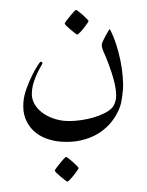

<svg xmlns="http://www.w3.org/2000/svg" viewBox="-53 -434 637 833"><g transform="rotate(5 265.5 -18.0)"><path d="M477.1 -61Q477.1 -35.2 475.1 -13.4Q473.1 8.3 464.8 30.8Q453.1 63 431.9 91.1Q410.6 119.1 380.4 139.9Q350.1 160.6 311 172.6Q272 184.6 225.1 184.6Q192.4 184.6 160.9 175.5Q129.4 166.5 105.2 147Q81.1 127.4 66.4 97.7Q51.8 67.9 51.8 25.9Q51.8 -0.5 60.1 -31.7Q68.4 -63 78.9 -90.1Q89.4 -117.2 99.1 -135.3Q108.9 -153.3 110.8 -153.3Q114.3 -153.3 116.7 -152.1Q119.1 -150.9 119.1 -145.5Q119.1 -144 113.8 -133.3Q108.4 -122.6 101.8 -105.2Q95.2 -87.9 89.8 -66.2Q84.5 -44.4 84.5 -21.5Q84.5 7.3 98.6 29.1Q112.8 50.8 135 64.9Q157.2 79.1 184.3 86.2Q211.4 93.3 236.3 93.3Q258.3 93.3 284.9 88.6Q311.5 84 337.2 75.9Q362.8 67.9 386 56.4Q409.2 44.9 424.8 31.7Q440.4 19 445.6 2.4Q450.7 -14.2 450.7 -23.4Q450.7 -39.6 446.8 -57.9Q442.9 -76.2 436.3 -95.2Q429.7 -114.3 421.6 -133.3Q413.6 -152.3 405.3 -169.4Q392.6 -196.3 380.6 -217.3Q368.7 -238.3 368.7 -251.5Q368.7 -255.9 372.6 -266.6Q376.5 -277.3 381.3 -288.8Q386.2 -300.3 390.9 -309.6Q395.5 -318.8 397.5 -320.8Q415.5 -292.5 430.2 -258.3Q444.8 -224.1 455.1 -189.5Q465.3 -154.8 471.2 -121.3Q477.1 -87.9 477.1 -61ZM302.7 -347.2Q302.7 -344.7 296.9 -334.7Q291 -324.7 283.7 -313.5Q276.4 -302.2 268.8 -293.2Q261.2 -284.2 258.8 -284.2Q257.3 -284.2 248 -290Q238.8 -295.9 228.3 -303.2Q217.8 -310.5 209.2 -317.6Q200.7 -324.7 200.7 -327.6Q200.7 -330.1 206.8 -340.1Q212.9 -350.1 220.5 -361.3Q228 -372.6 235.1 -381.6Q242.2 -390.6 244.1 -390.6Q246.6 -390.6 256.3 -384.5Q266.1 -378.4 276.4 -370.6Q286.6 -362.8 294.7 -355.7Q302.7 -348.6 302.7 -347.2ZM315.4 292Q315.4 294.4 309.6 304.4Q303.7 314.5 296.4 325.7Q289.1 336.9 281.5 345.9Q273.9 355 271.5 355Q270 355 260.7 349.1Q251.5 343.3 241 335.9Q230.5 328.6 221.9 321.5Q213.4 314.5 213.4 311.5Q213.4 309.1 219.5 299.1Q225.6 289.1 233.2 277.8Q240.7 266.6 247.8 257.6Q254.9 248.5 256.8 248.5Q259.3 248.5 269 254.6Q278.8 260.7 289.1 268.6Q299.3 276.4 307.4 283.4Q315.4 290.5 315.4 292Z"/></g></svg>

Font: Accordance
Style: Italic
Weight: 400
Italic angle: -11°
Version: Version 1.2 (build January 31, 2020) Miklal Software Solutio